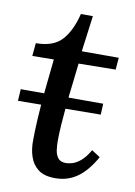

<svg xmlns="http://www.w3.org/2000/svg" viewBox="-81 -695 532 757"><g transform="rotate(10 185.0 -316.5)"><path d="M229 -644 210 -500H358L354 -452L206 -450Q202 -410 196.5 -366.5Q191 -323 187 -280.5Q183 -238 180.5 -200.5Q178 -163 178 -135Q178 -118 180.5 -99Q183 -80 193 -67.5Q203 -55 225 -55Q234 -55 249 -59Q264 -63 282 -77.5Q300 -92 318 -123L352 -101Q321 -45 282.5 -17Q244 11 193 11Q149 11 125 -7.5Q101 -26 91 -56.5Q81 -87 82 -122Q82 -158 85 -210Q88 -262 94 -323.5Q100 -385 107 -449L21 -448L26 -500Q96 -500 130 -537.5Q164 -575 181 -644ZM-4 -264 -1 -311H329L327 -267Z"/></g></svg>

Font: Lora Medium
Style: Italic
Weight: 500
Italic angle: -3°
Designer: Olga Karpushina, Alexei Vanyashin (Cyrillic)
Foundry: Cyreal
Version: Version 3.004